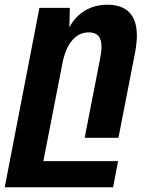

<svg xmlns="http://www.w3.org/2000/svg" viewBox="-36 -580 658 808"><path d="M129.9 -546.9H257.8L255.9 -464.8Q280.8 -511.2 321.8 -535.6Q362.8 -560.1 416 -560.1Q477.1 -560.1 508.5 -527.6Q540 -495.1 540 -429.7Q540 -412.6 537.8 -394.3Q535.6 -376 531.7 -355L462.4 0H320.3L385.3 -333Q391.1 -362.8 391.1 -383.3Q391.1 -414.6 377.7 -429.2Q364.3 -443.8 337.9 -443.8Q295.9 -443.8 267.3 -409.7Q238.8 -375.5 226.6 -313L146.5 98.1H460.9L439.9 208H-16.1Z"/></svg>

Font: Hack
Style: Bold Italic
Weight: 700
Italic angle: -11°
Monospace: yes
Designer: Christopher Simpkins
Foundry: Christopher Simpkins
Version: Version 2.017; ttfautohint (v1.4.1) -l 4 -r 80 -G 350 -x 0 -